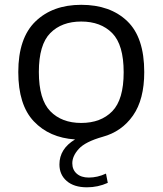

<svg xmlns="http://www.w3.org/2000/svg" viewBox="-20 -571 676 798"><path d="M341.5 207.5Q287.5 207.5 257.2 181.2Q227 155 227 112.5Q227 47.5 292 8.5Q185 1.5 120.5 -66.8Q56 -135 56 -271.5Q56 -413 127.5 -482Q199 -551 317.5 -551Q438 -551 508.8 -483.2Q579.5 -415.5 579.5 -271.5Q579.5 -157.5 532.8 -90.8Q486 -24 407 -2.5Q334.5 18 307.5 47.8Q280.5 77.5 280.5 107.5Q280.5 134.5 299 150.8Q317.5 167 349 167Q385 167 420.5 150.5L428 189Q387 207.5 341.5 207.5ZM317.5 -60Q399 -60 446.5 -108.5Q494 -157 494 -270.5Q494 -385 446.5 -433.2Q399 -481.5 317.5 -481.5Q236.5 -481.5 189 -433.5Q141.5 -385.5 141.5 -272Q141.5 -157.5 189 -108.8Q236.5 -60 317.5 -60Z"/></svg>

Font: Encode Sans Expanded Expanded
Style: Regular
Weight: 400
Width: 7
Designer: Multiple Designers
Foundry: Impallari Type
Version: Version 3.000; ttfautohint (v1.8.3) -l 8 -r 50 -G 200 -x 14 